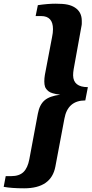

<svg xmlns="http://www.w3.org/2000/svg" viewBox="-110 -820 498 1040"><path d="M-90 192 -79 134H-49Q-6 134 17 112Q40 90 49 42L95 -204Q104 -253 131.5 -276.5Q159 -300 216 -307Q168 -313 153 -325.5Q138 -338 134 -350Q130 -362 130 -379Q130 -396 133 -414L172 -619Q177 -642 177 -662Q177 -733 113 -733H83L95 -792Q149 -800 191 -800Q233 -800 256 -795Q279 -790 296 -779Q333 -755 333 -707V-693Q333 -685 331 -677L289 -445Q286 -427 286 -412Q287 -348 366 -348L352 -276Q257 -276 239 -178L190 82Q168 200 21 200Q-47 200 -90 192Z"/></svg>

Font: Sansita One
Style: Regular
Weight: 400
Version: Version 1.002